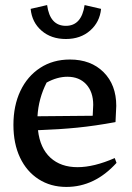

<svg xmlns="http://www.w3.org/2000/svg" viewBox="-20 -729 520 758"><path d="M242 9Q180 9 132.5 -21.5Q85 -52 59 -107Q33 -162 33 -236Q33 -312 60.5 -370Q88 -428 138.5 -461Q189 -494 256 -494Q339 -494 389 -444Q439 -394 439 -311L436 -247Q355 -232 284.5 -225Q214 -218 130 -215Q138 -144 179 -106.5Q220 -69 286 -69Q351 -69 433 -105L440 -86Q354 9 242 9ZM164 -403Q132 -340 128 -270L346 -272L348 -315Q348 -366 320.5 -396Q293 -426 246 -426Q206 -426 164 -403ZM240 -575Q182 -575 144 -608Q106 -641 101 -694L166 -709Q177 -627 240 -627Q302 -627 314 -709L379 -694Q374 -642 336 -608.5Q298 -575 240 -575Z"/></svg>

Font: Piazzolla Medium
Style: Regular
Weight: 500
Designer: Juan Pablo del Peral
Foundry: Huerta Tipografica
Version: Version 1.330